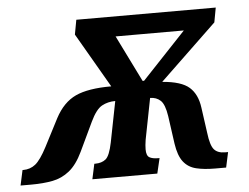

<svg xmlns="http://www.w3.org/2000/svg" viewBox="-98 -589 831 642"><g transform="rotate(-5 318.0 -268.0)"><path d="M-54 0 -43 -51H-41Q-17 -51 0.5 -65Q18 -79 40 -121L88 -214Q115 -265 157 -284.5Q199 -304 277 -304L171 -487L180 -536H648L639 -487L448 -304Q512 -299 538.5 -275.5Q565 -252 571 -207L583 -121Q588 -79 600 -65Q612 -51 637 -51H647L636 0H599Q562 0 535.5 -6.5Q509 -13 493 -33.5Q477 -54 471 -95L458 -188Q452 -228 438 -241Q424 -254 403 -254L376 -116Q373 -97 373 -84Q373 -63 383 -57Q393 -51 413 -51H417L405 0H187L198 -51H201Q223 -51 236.5 -62Q250 -73 259 -117L286 -254Q261 -254 241 -243Q221 -232 202 -192L156 -95Q136 -53 110.5 -32.5Q85 -12 53.5 -6Q22 0 -17 0ZM383 -313H388L535 -469H306Z"/></g></svg>

Font: Noto Serif Condensed
Style: Bold Italic
Weight: 700
Width: 3
Italic angle: -12°
Designer: Monotype Design Team
Foundry: Monotype Imaging Inc.
Version: Version 2.014